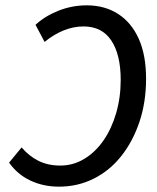

<svg xmlns="http://www.w3.org/2000/svg" viewBox="-20 -687 588 719"><path d="M201 12Q142 12 93.5 -11Q45 -34 14 -78L61 -135Q88 -103 123.5 -85Q159 -67 206 -67Q254 -67 295.5 -92Q337 -117 367.5 -161Q398 -205 415 -263.5Q432 -322 432 -388Q432 -482 397 -535Q362 -588 293 -588Q255 -588 218 -573Q181 -558 147 -530L113 -594Q147 -626 198 -646.5Q249 -667 305 -667Q372 -667 422 -635Q472 -603 499.5 -542Q527 -481 527 -392Q527 -305 502.5 -231.5Q478 -158 434.5 -103Q391 -48 331 -18Q271 12 201 12Z"/></svg>

Font: Source Sans 3 ExtraLight Medium
Style: Italic
Weight: 500
Italic angle: -11°
Version: Version 3.052;hotconv 1.1.0;makeotfexe 2.6.0